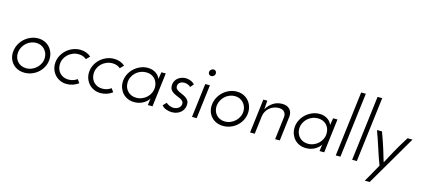

<svg xmlns="http://www.w3.org/2000/svg" viewBox="-69 -1379 4812 2184"><g transform="rotate(15 2337.0 -287.0)"><path d="M28 -200Q33 -243 54 -281.5Q75 -320 107 -348.5Q139 -377 179.5 -393.5Q220 -410 264 -410Q305 -410 339 -395.5Q373 -381 397.5 -355.5Q422 -330 435.5 -295.5Q449 -261 449 -222Q449 -175 430 -133Q411 -91 378.5 -59.5Q346 -28 303 -10Q260 8 212 8Q168 8 132 -7.5Q96 -23 71 -51Q46 -79 34 -117Q22 -155 28 -200ZM83 -200Q79 -168 87.5 -140Q96 -112 114 -91Q132 -70 159 -58Q186 -46 218 -46Q253 -46 284.5 -59.5Q316 -73 340 -96Q364 -119 378.5 -150Q393 -181 393 -216Q393 -245 382.5 -270.5Q372 -296 354 -314.5Q336 -333 311 -344Q286 -355 256 -355Q224 -355 194 -343Q164 -331 141 -310Q118 -289 102.5 -260.5Q87 -232 83 -200Z M818 -79 847 -38Q817 -16 782 -4Q747 8 709 8Q668 8 634 -6.5Q600 -21 575 -46.5Q550 -72 536 -106Q522 -140 522 -179Q522 -226 541.5 -268Q561 -310 594 -341.5Q627 -373 670 -391Q713 -409 760 -409Q798 -409 830.5 -397Q863 -385 888 -363Q878 -352 868 -342.5Q858 -333 848 -322Q810 -355 754 -355Q718 -355 685.5 -341.5Q653 -328 629 -305Q605 -282 591 -251Q577 -220 577 -184Q577 -155 587 -129.5Q597 -104 615.5 -85.5Q634 -67 659.5 -56.5Q685 -46 716 -46Q745 -46 770.5 -54.5Q796 -63 818 -79Z M1217 -79 1246 -38Q1216 -16 1181 -4Q1146 8 1108 8Q1067 8 1033 -6.5Q999 -21 974 -46.5Q949 -72 935 -106Q921 -140 921 -179Q921 -226 940.5 -268Q960 -310 993 -341.5Q1026 -373 1069 -391Q1112 -409 1159 -409Q1197 -409 1229.5 -397Q1262 -385 1287 -363Q1277 -352 1267 -342.5Q1257 -333 1247 -322Q1209 -355 1153 -355Q1117 -355 1084.5 -341.5Q1052 -328 1028 -305Q1004 -282 990 -251Q976 -220 976 -184Q976 -155 986 -129.5Q996 -104 1014.5 -85.5Q1033 -67 1058.5 -56.5Q1084 -46 1115 -46Q1144 -46 1169.5 -54.5Q1195 -63 1217 -79Z M1320 -177Q1320 -224 1339.5 -266.5Q1359 -309 1392 -340.5Q1425 -372 1467.5 -390.5Q1510 -409 1556 -409Q1586 -409 1611 -401Q1636 -393 1655 -379.5Q1674 -366 1686 -349.5Q1698 -333 1703 -317L1717 -400H1768L1719 0H1664L1669 -41Q1671 -52 1672 -62Q1673 -72 1675 -81Q1666 -64 1650 -48.5Q1634 -33 1612 -20Q1590 -7 1563 0.5Q1536 8 1505 8Q1463 8 1429 -6.5Q1395 -21 1371 -46Q1347 -71 1333.5 -105Q1320 -139 1320 -177ZM1375 -185Q1375 -155 1385 -130Q1395 -105 1413.5 -86Q1432 -67 1457.5 -56.5Q1483 -46 1514 -46Q1550 -46 1582 -59.5Q1614 -73 1638 -96Q1662 -119 1676 -150.5Q1690 -182 1690 -217Q1690 -246 1680 -271.5Q1670 -297 1652 -315.5Q1634 -334 1608.5 -344.5Q1583 -355 1552 -355Q1516 -355 1484 -342Q1452 -329 1428 -306Q1404 -283 1389.5 -252Q1375 -221 1375 -185Z M2109 -362 2075 -323Q2067 -334 2045 -343.5Q2023 -353 1999 -353Q1988 -353 1975.5 -350Q1963 -347 1952 -339.5Q1941 -332 1934 -320.5Q1927 -309 1927 -292Q1927 -272 1939.5 -259.5Q1952 -247 1970.5 -238Q1989 -229 2010.5 -220Q2032 -211 2050.5 -199Q2069 -187 2081.5 -169Q2094 -151 2094 -123Q2094 -96 2084 -72.5Q2074 -49 2055 -31Q2036 -13 2009 -2.5Q1982 8 1948 8Q1914 8 1880 -4Q1846 -16 1827 -42Q1832 -46 1838.5 -53Q1845 -60 1851 -66Q1857 -72 1861 -76.5Q1865 -81 1866 -81Q1869 -76 1877.5 -70Q1886 -64 1898.5 -58.5Q1911 -53 1925.5 -49Q1940 -45 1954 -45Q1967 -45 1982 -49Q1997 -53 2009.5 -61.5Q2022 -70 2030.5 -83.5Q2039 -97 2039 -115Q2039 -135 2026.5 -147.5Q2014 -160 1995 -169Q1976 -178 1954.5 -186.5Q1933 -195 1914 -207Q1895 -219 1882.5 -237Q1870 -255 1870 -284Q1870 -317 1883 -340.5Q1896 -364 1915.5 -378.5Q1935 -393 1958.5 -400Q1982 -407 2004 -407Q2030 -407 2059.5 -396Q2089 -385 2109 -362Z M2239 -541Q2239 -560 2253 -572.5Q2267 -585 2284 -585Q2298 -585 2308 -575Q2318 -565 2318 -549Q2318 -529 2304.5 -517Q2291 -505 2274 -505Q2260 -505 2249.5 -514.5Q2239 -524 2239 -541ZM2239 0H2184L2233 -400H2288Z M2368 -200Q2373 -243 2394 -281.5Q2415 -320 2447 -348.5Q2479 -377 2519.5 -393.5Q2560 -410 2604 -410Q2645 -410 2679 -395.5Q2713 -381 2737.5 -355.5Q2762 -330 2775.5 -295.5Q2789 -261 2789 -222Q2789 -175 2770 -133Q2751 -91 2718.5 -59.5Q2686 -28 2643 -10Q2600 8 2552 8Q2508 8 2472 -7.5Q2436 -23 2411 -51Q2386 -79 2374 -117Q2362 -155 2368 -200ZM2423 -200Q2419 -168 2427.5 -140Q2436 -112 2454 -91Q2472 -70 2499 -58Q2526 -46 2558 -46Q2593 -46 2624.5 -59.5Q2656 -73 2680 -96Q2704 -119 2718.5 -150Q2733 -181 2733 -216Q2733 -245 2722.5 -270.5Q2712 -296 2694 -314.5Q2676 -333 2651 -344Q2626 -355 2596 -355Q2564 -355 2534 -343Q2504 -331 2481 -310Q2458 -289 2442.5 -260.5Q2427 -232 2423 -200Z M2917 -400H2964L2956 -297Q2985 -347 3031.5 -378Q3078 -409 3138 -409Q3197 -409 3227.5 -376Q3258 -343 3253 -289L3218 0H3163L3196 -270Q3199 -304 3179.5 -328Q3160 -352 3116 -354Q3084 -354 3055.5 -343.5Q3027 -333 3004.5 -314Q2982 -295 2967.5 -269Q2953 -243 2949 -212L2923 0H2868Z M3342 -177Q3342 -224 3361.5 -266.5Q3381 -309 3414 -340.5Q3447 -372 3489.5 -390.5Q3532 -409 3578 -409Q3608 -409 3633 -401Q3658 -393 3677 -379.5Q3696 -366 3708 -349.5Q3720 -333 3725 -317L3739 -400H3790L3741 0H3686L3691 -41Q3693 -52 3694 -62Q3695 -72 3697 -81Q3688 -64 3672 -48.5Q3656 -33 3634 -20Q3612 -7 3585 0.5Q3558 8 3527 8Q3485 8 3451 -6.5Q3417 -21 3393 -46Q3369 -71 3355.5 -105Q3342 -139 3342 -177ZM3397 -185Q3397 -155 3407 -130Q3417 -105 3435.5 -86Q3454 -67 3479.5 -56.5Q3505 -46 3536 -46Q3572 -46 3604 -59.5Q3636 -73 3660 -96Q3684 -119 3698 -150.5Q3712 -182 3712 -217Q3712 -246 3702 -271.5Q3692 -297 3674 -315.5Q3656 -334 3630.5 -344.5Q3605 -355 3574 -355Q3538 -355 3506 -342Q3474 -329 3450 -306Q3426 -283 3411.5 -252Q3397 -221 3397 -185Z M3932 0H3877L3971 -766H4026Z M4125 0H4070L4164 -766H4219Z M4328 192H4270Q4286 165 4299.5 141.5Q4313 118 4326.5 94Q4340 70 4354.5 43.5Q4369 17 4388 -16Q4353 -108 4321.5 -207.5Q4290 -307 4255 -400H4314Q4337 -340 4353 -292Q4369 -244 4381.5 -204.5Q4394 -165 4403.5 -131Q4413 -97 4424 -65Q4442 -97 4459.5 -131Q4477 -165 4499 -204.5Q4521 -244 4549 -292Q4577 -340 4615 -400H4674Z"/></g></svg>

Font: Josefin Sans
Style: Italic
Weight: 400
Italic angle: -7.5°
Designer: Santiago Orozco
Foundry: Typemade